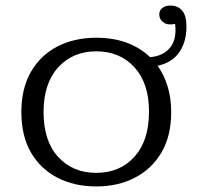

<svg xmlns="http://www.w3.org/2000/svg" viewBox="-20 -660 729 692"><path d="M327 12Q248 12 187 -19.5Q126 -51 91.5 -110.5Q57 -170 57 -256Q57 -341 91.5 -401Q126 -461 187 -492.5Q248 -524 327 -524Q447 -524 521 -454Q569 -458 593.5 -489Q618 -520 611 -574Q585 -568 569.5 -579Q554 -590 554 -608Q554 -623 565.5 -631.5Q577 -640 594 -640Q621 -640 636.5 -622Q652 -604 652 -564Q652 -509 626 -471.5Q600 -434 548 -423Q571 -391 584 -349Q597 -307 597 -256Q597 -170 562 -110.5Q527 -51 466 -19.5Q405 12 327 12ZM327 -37Q412 -37 464.5 -95Q517 -153 517 -258Q517 -360 464.5 -417.5Q412 -475 327 -475Q242 -475 189.5 -417Q137 -359 137 -256Q137 -152 189.5 -94.5Q242 -37 327 -37Z"/></svg>

Font: Montagu Slab 16pt Light
Style: Regular
Weight: 300
Designer: Florian Karsten
Foundry: Florian Karsten
Version: Version 1.000; ttfautohint (v1.8.3)